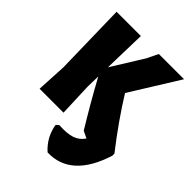

<svg xmlns="http://www.w3.org/2000/svg" viewBox="-244 -777 1141 1141"><g transform="rotate(45 326.5 -206.5)"><path d="M59 0 69 -190 59 -647H263L256 -377L380 -577L414 -647H626L436 -341Q527 -194 646 -42V-24Q562 241 360 234Q293 174 278 85L294 70Q364 74 403 60.5Q442 47 465 12L421 -9Q337 -146 254 -298L252 -210L260 0Z"/></g></svg>

Font: Alegreya Sans SC Black
Style: Regular
Weight: 900
Designer: Juan Pablo del Peral
Foundry: Huerta Tipografica
Version: Version 2.007